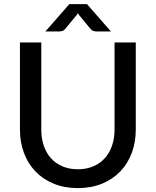

<svg xmlns="http://www.w3.org/2000/svg" viewBox="-20 -930 778 958"><path d="M533.5 -773H462.5Q456 -773 447 -775.2Q438 -777.5 429 -789L374.5 -855L368.5 -864L362.5 -855L308 -789Q299 -777.5 290 -775.2Q281 -773 274.5 -773H206.5L326 -909.5H414ZM368.5 -85.5Q411.5 -85.5 445.5 -100Q479.5 -114.5 503 -140.8Q526.5 -167 539 -203.2Q551.5 -239.5 551.5 -283.5V-718H657.5V-283.5Q657.5 -220.5 637.5 -167Q617.5 -113.5 580 -74.5Q542.5 -35.5 489 -13.5Q435.5 8.5 368.5 8.5Q301.5 8.5 248 -13.5Q194.5 -35.5 157 -74.5Q119.5 -113.5 99.5 -167Q79.5 -220.5 79.5 -283.5V-718H186V-284Q186 -240 198.2 -203.5Q210.5 -167 234 -140.8Q257.5 -114.5 291.5 -100Q325.5 -85.5 368.5 -85.5Z"/></svg>

Font: TypoPRO Lato
Style: Regular
Weight: 500
Designer: Lukasz Dziedzic with Adam Twardoch and Botio Nikoltchev
Foundry: tyPoland Lukasz Dziedzic
Version: Version 2.010; 2014-09-01; http://www.latofonts.com/